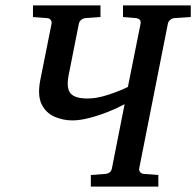

<svg xmlns="http://www.w3.org/2000/svg" viewBox="-20 -691 727 711"><path d="M686.5 -627.9 626.5 -624Q617.7 -623.5 610.4 -617.4Q603 -611.3 601.6 -603L495.6 -67.9Q494.1 -60.1 498.8 -54Q503.4 -47.9 512.7 -46.9L566.4 -43V0H316.4V-43L369.6 -46.9Q391.1 -48.8 394.5 -67.9L441.4 -305.2Q414.6 -290.5 380.1 -276.9Q345.7 -263.2 310.8 -254.2Q275.9 -245.1 248 -245.1Q214.8 -245.1 183.1 -258.3Q151.4 -271.5 134.8 -303.7Q118.2 -335.9 128.9 -393.1L170.9 -603Q172.4 -611.3 167.7 -617.4Q163.1 -623.5 153.8 -624L102.1 -627.9V-670.9H352.1V-627.9L296.9 -624Q288.1 -623.5 280.8 -617.4Q273.4 -611.3 272 -603L233.9 -411.1Q225.1 -363.8 241.5 -345Q257.8 -326.2 304.2 -326.2Q337.9 -326.2 380.1 -339.8Q422.4 -353.5 453.6 -369.1L500.5 -603Q503.9 -620.6 483.9 -624L435.5 -627.9V-670.9H686.5Z"/></svg>

Font: Charis
Style: Italic
Weight: 400
Italic angle: -11°
Designer: Walt Agee, Miriam Martin, Annie Olsen, Victor Gaultney, Lorna Priest, Alan Ward, Bob Hallissy, Martin Hosken, Sharon Cor
Foundry: SIL Global
Version: Version 7.000